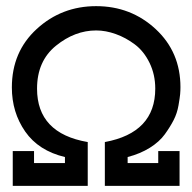

<svg xmlns="http://www.w3.org/2000/svg" viewBox="-20 -605 626 625"><path d="M21.5 0V-113.3H90.8V-74.2H191.4V-93.8Q105.5 -114.3 62 -176.8Q18.6 -239.3 18.6 -320.3Q18.6 -436.5 99.6 -510.7Q180.7 -585 293 -585Q406.2 -585 486.8 -510.3Q567.4 -435.5 567.4 -321.3Q567.4 -309.6 566.4 -298.3Q565.4 -287.1 561 -261.7Q556.6 -236.3 545.4 -214.4Q534.2 -192.4 516.6 -168Q499 -143.6 467.8 -124Q436.5 -104.5 395.5 -93.8V-74.2H495.1V-113.3H564.5V0H321.3V-142.6Q485.4 -172.9 485.4 -316.4Q485.4 -362.3 466.8 -400.4Q448.2 -438.5 418.9 -460.4Q389.6 -482.4 356.9 -494.1Q324.2 -505.9 293 -505.9Q223.6 -505.9 162.1 -456.1Q100.6 -406.2 100.6 -316.4Q100.6 -170.9 265.6 -142.6V0Z"/></svg>

Font: Thabit-Bold
Style: Bold
Weight: 700
Designer: Regenerated by Nadim Shaikli
Foundry: MAK Alagha
Version: 0.01